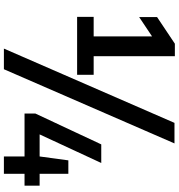

<svg xmlns="http://www.w3.org/2000/svg" viewBox="14 -864 918 986"><g transform="rotate(90 473.0 -371.0)"><path d="M167 -319.5V-747.5L204.5 -718L67.5 -626.5V-718.5L204.5 -810H268.5V-319.5ZM66.5 -308V-393H364V-308ZM229.5 68 611 -808H716.5L335.5 68ZM563 -38V-93.5L721.5 -432H817L660 -93.5L649 -115.5H933.5V-38ZM783.5 68V-115.5L803.5 -263H872.5V68Z"/></g></svg>

Font: Encode Sans SC SemiCondensed SemiBold
Style: Regular
Weight: 600
Width: 4
Designer: Multiple Designers
Foundry: Impallari Type
Version: Version 3.002